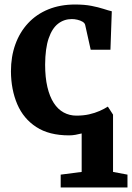

<svg xmlns="http://www.w3.org/2000/svg" viewBox="-20 -589 585 851"><path d="M249 242V185L342 173V2.5Q328.5 6 314.5 8.5Q300.5 11 286 11Q197.5 11 140.8 -26Q84 -63 56.5 -127.2Q29 -191.5 28.5 -273Q28.5 -338 48 -392.2Q67.5 -446.5 104.5 -486.2Q141.5 -526 194.2 -547.5Q247 -569 313 -569Q354.5 -569 385.2 -563Q416 -557 438.2 -549.8Q460.5 -542.5 475.5 -539L469.5 -368.5H382L357.5 -478.5Q355.5 -487 345.8 -492.8Q336 -498.5 323.2 -501.5Q310.5 -504.5 298.5 -504.5Q264 -504.5 237.5 -484Q211 -463.5 195.8 -419.2Q180.5 -375 180 -302.5Q180 -246 190 -203.5Q200 -161 218.2 -132.8Q236.5 -104.5 262.2 -90.5Q288 -76.5 318.5 -76.5Q349.5 -76.5 375 -82.2Q400.5 -88 421.5 -97.2Q442.5 -106.5 458 -116.5L481 -81V173L545 185V242Z"/></svg>

Font: Merriweather 20pt
Style: Bold
Weight: 700
Version: Version 2.100